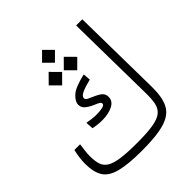

<svg xmlns="http://www.w3.org/2000/svg" viewBox="-201 -858 987 987"><g transform="rotate(-45 293.0 -364.0)"><path d="M263.2 1.5Q161.1 1.5 105.5 -13.2Q49.8 -27.8 28.3 -62.7Q6.8 -97.7 6.8 -158.2Q6.8 -197.8 18.1 -247.1H59.6Q56.2 -222.7 54 -203.1Q51.8 -183.6 51.8 -168Q51.8 -132.8 59.3 -109.1Q66.9 -85.4 89.1 -71.3Q111.3 -57.1 155.5 -50.8Q199.7 -44.4 272.9 -44.4Q346.7 -44.4 389.6 -51.8Q432.6 -59.1 453.1 -76.4Q473.6 -93.8 479.5 -123Q485.4 -152.3 484.4 -196.8L477.1 -693.4H522L529.3 -196.8Q530.8 -121.6 509.3 -78.1Q487.8 -34.7 429.7 -16.6Q371.6 1.5 263.2 1.5ZM230.5 -253.4Q209 -253.4 192.6 -255.4Q176.3 -257.3 163.1 -260.3L160.6 -302.2Q179.2 -298.8 194.6 -296.9Q210 -294.9 227.5 -294.9Q252.4 -294.9 270.8 -299.1Q289.1 -303.2 289.1 -313.5Q289.1 -320.8 281.7 -325.7Q274.4 -330.6 251 -340.3Q228.5 -350.1 212.4 -363.5Q196.3 -377 196.3 -397.5Q196.3 -420.4 223.1 -445.3Q250 -470.2 326.7 -487.8L330.1 -446.8Q290 -437.5 265.4 -426.3Q240.7 -415 240.7 -400.9Q240.7 -390.6 253.7 -384.5Q266.6 -378.4 286.1 -369.6Q314.9 -356.9 325.4 -345.2Q335.9 -333.5 335.9 -315.4Q335.9 -284.7 304.2 -269Q272.5 -253.4 230.5 -253.4ZM208.5 -526.4 159.7 -575.2 208.5 -624.5 257.3 -575.2ZM318.4 -526.4 269.5 -575.2 318.4 -624.5 367.2 -575.2ZM264.6 -634.8 217.8 -681.6 264.6 -728.5 311.5 -681.6Z"/></g></svg>

Font: Cascadia Code ExtraLight
Style: Regular
Weight: 200
Monospace: yes
Designer: Aaron Bell
Foundry: Saja Typeworks
Version: Version 2407.024; ttfautohint (v1.8.4)